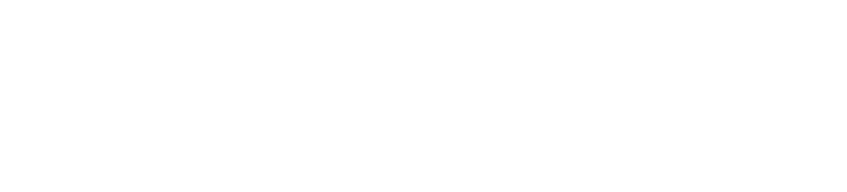

<svg xmlns="http://www.w3.org/2000/svg" viewBox="-18 -164 754 171"><g transform="rotate(-10 359.5 -78.0)"><path d="M0 -78Z"/></g></svg>

Font: Hussar Paneuropjskich
Style: UpCsObl
Weight: 400
Designer: Mew Too, Robert Jablonski
Foundry: Cannot Into Space Fonts
Version: Version 1